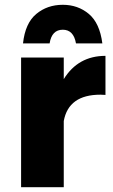

<svg xmlns="http://www.w3.org/2000/svg" viewBox="-20 -781 470 801"><path d="M246 0H68V-541H246V-451Q306 -548 420 -548V-385L399 -386Q266 -386 246 -276ZM407 -600H297Q287 -657 242 -657Q196 -657 187 -600H76Q85 -684 131 -722.5Q177 -761 242 -761Q305 -761 350.5 -723Q396 -685 407 -600Z"/></svg>

Font: Argentum Novus
Style: Bold
Weight: 700
Designer: Julieta Ulanovsky (font) & Cristiano Sobral (main changes)
Foundry: Julieta Ulanovsky (font) & Cristiano Sobral (main changes)
Version: Version 3.00;November 27, 2020;FontCreator 13.0.0.2655 64-bi